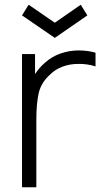

<svg xmlns="http://www.w3.org/2000/svg" viewBox="-20 -791 450 811"><path d="M211.5 -631 73 -726 101 -771 211.5 -695 321 -771 349 -726ZM383.5 -568.5V-510.5Q348 -522 309.5 -521Q275 -521 244.2 -509.5Q213.5 -498 192.5 -477Q155 -444 144 -400Q133.5 -355.5 133.5 -285.5V0H73V-562.5H128V-478Q136 -490.5 146.5 -502.8Q157 -515 171 -527Q199.5 -552.5 236.2 -565.2Q273 -578 312.5 -578Q350 -578 383.5 -568.5Z"/></svg>

Font: Russisch Sans Light
Style: Regular
Weight: 300
Designer: Michael Sharanda (font) & Cristiano Sobral (main changes)
Foundry: Michael Sharanda
Version: Version 2.00;September 8, 2020;FontCreator 13.0.0.2681 64-bi